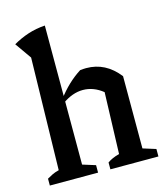

<svg xmlns="http://www.w3.org/2000/svg" viewBox="-111 -832 798 919"><g transform="rotate(-15 288.0 -373.0)"><path d="M22 0V-34Q34 -41 48 -48Q62 -55 82 -60L94 -615L37 -696Q73 -717 112.5 -730Q152 -743 197 -746V-57L261 -37V0ZM322 0V-34Q333 -42 347.5 -48.5Q362 -55 381 -60L391 -364L496 -415V-57L560 -37V0ZM189 -364 187 -384Q213 -419 242.5 -447Q272 -475 305 -496Q313 -497 320.5 -497.5Q328 -498 335 -498Q383 -498 423 -477.5Q463 -457 496 -415L391 -364Q345 -401 292 -401Q241 -401 189 -364Z"/></g></svg>

Font: Piazzolla 24pt SemiBold
Style: Regular
Weight: 600
Designer: Juan Pablo del Peral
Foundry: Huerta Tipografica
Version: Version 2.005